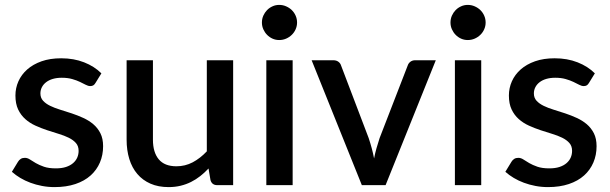

<svg xmlns="http://www.w3.org/2000/svg" viewBox="-20 -756 2492 784"><path d="M370 -417.5Q366 -410.5 361 -407.5Q356 -404.5 348.5 -404.5Q340 -404.5 330 -409.8Q320 -415 306.5 -421.5Q293 -428 274.8 -433.2Q256.5 -438.5 232 -438.5Q212 -438.5 195.8 -433.8Q179.5 -429 168.2 -420.2Q157 -411.5 151 -399.8Q145 -388 145 -374.5Q145 -356.5 156 -344.5Q167 -332.5 185 -323.8Q203 -315 226 -308Q249 -301 273 -293Q297 -285 320 -274.5Q343 -264 361 -248.8Q379 -233.5 390 -211.8Q401 -190 401 -159Q401 -123 388 -92.5Q375 -62 350 -39.5Q325 -17 287.8 -4.5Q250.5 8 202.5 8Q176 8 151.2 3.2Q126.5 -1.5 104.2 -9.8Q82 -18 62.8 -29.5Q43.5 -41 28.5 -54.5L53.5 -95.5Q58 -103 64.8 -107.2Q71.5 -111.5 81.5 -111.5Q92 -111.5 102.2 -104.8Q112.5 -98 126.2 -90Q140 -82 159.5 -75.2Q179 -68.5 208 -68.5Q232 -68.5 249.5 -74.2Q267 -80 278.5 -90Q290 -100 295.5 -112.8Q301 -125.5 301 -140Q301 -159.5 290 -172Q279 -184.5 260.8 -193.5Q242.5 -202.5 219.2 -209.5Q196 -216.5 172 -224.5Q148 -232.5 124.8 -243Q101.5 -253.5 83.2 -269.8Q65 -286 54 -309.2Q43 -332.5 43 -366Q43 -396.5 55.2 -424Q67.5 -451.5 91.2 -472.5Q115 -493.5 149.8 -505.8Q184.5 -518 230 -518Q281.5 -518 323.5 -501.5Q365.5 -485 394 -456.5Z M932 -510V0H867Q845.5 0 839.5 -20.5L831.5 -68Q815.5 -51 797.8 -37Q780 -23 760 -13Q740 -3 717.2 2.5Q694.5 8 668.5 8Q626.5 8 594.5 -6Q562.5 -20 540.8 -45.5Q519 -71 508 -106.8Q497 -142.5 497 -185.5V-510H604.5V-185.5Q604.5 -134 628.2 -105.5Q652 -77 700.5 -77Q736 -77 766.8 -93.2Q797.5 -109.5 824.5 -138V-510Z M1175 -510V0H1067.5V-510ZM1193 -664Q1193 -649.5 1187.2 -636.5Q1181.5 -623.5 1171.5 -613.8Q1161.5 -604 1148.2 -598.2Q1135 -592.5 1120 -592.5Q1105.5 -592.5 1092.8 -598.2Q1080 -604 1070.5 -613.8Q1061 -623.5 1055.2 -636.5Q1049.5 -649.5 1049.5 -664Q1049.5 -679 1055.2 -692Q1061 -705 1070.5 -714.8Q1080 -724.5 1092.8 -730.2Q1105.5 -736 1120 -736Q1135 -736 1148.2 -730.2Q1161.5 -724.5 1171.5 -714.8Q1181.5 -705 1187.2 -692Q1193 -679 1193 -664Z M1759.5 -510 1554.5 0H1457.5L1252.5 -510H1341Q1353.5 -510 1361.8 -503.8Q1370 -497.5 1372.5 -489L1485.5 -192Q1492.5 -171 1498 -150.5Q1503.5 -130 1507.5 -109Q1511.5 -130 1517.2 -150.2Q1523 -170.5 1530 -192L1645 -489Q1648 -498 1656 -504Q1664 -510 1675.5 -510Z M1945 -510V0H1837.5V-510ZM1963 -664Q1963 -649.5 1957.2 -636.5Q1951.5 -623.5 1941.5 -613.8Q1931.5 -604 1918.2 -598.2Q1905 -592.5 1890 -592.5Q1875.5 -592.5 1862.8 -598.2Q1850 -604 1840.5 -613.8Q1831 -623.5 1825.2 -636.5Q1819.5 -649.5 1819.5 -664Q1819.5 -679 1825.2 -692Q1831 -705 1840.5 -714.8Q1850 -724.5 1862.8 -730.2Q1875.5 -736 1890 -736Q1905 -736 1918.2 -730.2Q1931.5 -724.5 1941.5 -714.8Q1951.5 -705 1957.2 -692Q1963 -679 1963 -664Z M2385 -417.5Q2381 -410.5 2376 -407.5Q2371 -404.5 2363.5 -404.5Q2355 -404.5 2345 -409.8Q2335 -415 2321.5 -421.5Q2308 -428 2289.8 -433.2Q2271.5 -438.5 2247 -438.5Q2227 -438.5 2210.8 -433.8Q2194.5 -429 2183.2 -420.2Q2172 -411.5 2166 -399.8Q2160 -388 2160 -374.5Q2160 -356.5 2171 -344.5Q2182 -332.5 2200 -323.8Q2218 -315 2241 -308Q2264 -301 2288 -293Q2312 -285 2335 -274.5Q2358 -264 2376 -248.8Q2394 -233.5 2405 -211.8Q2416 -190 2416 -159Q2416 -123 2403 -92.5Q2390 -62 2365 -39.5Q2340 -17 2302.8 -4.5Q2265.5 8 2217.5 8Q2191 8 2166.2 3.2Q2141.5 -1.5 2119.2 -9.8Q2097 -18 2077.8 -29.5Q2058.5 -41 2043.5 -54.5L2068.5 -95.5Q2073 -103 2079.8 -107.2Q2086.5 -111.5 2096.5 -111.5Q2107 -111.5 2117.2 -104.8Q2127.5 -98 2141.2 -90Q2155 -82 2174.5 -75.2Q2194 -68.5 2223 -68.5Q2247 -68.5 2264.5 -74.2Q2282 -80 2293.5 -90Q2305 -100 2310.5 -112.8Q2316 -125.5 2316 -140Q2316 -159.5 2305 -172Q2294 -184.5 2275.8 -193.5Q2257.5 -202.5 2234.2 -209.5Q2211 -216.5 2187 -224.5Q2163 -232.5 2139.8 -243Q2116.5 -253.5 2098.2 -269.8Q2080 -286 2069 -309.2Q2058 -332.5 2058 -366Q2058 -396.5 2070.2 -424Q2082.5 -451.5 2106.2 -472.5Q2130 -493.5 2164.8 -505.8Q2199.5 -518 2245 -518Q2296.5 -518 2338.5 -501.5Q2380.5 -485 2409 -456.5Z"/></svg>

Font: Lato SemiBold
Style: Regular
Weight: 600
Designer: Lukasz Dziedzic with Adam Twardoch and Botio Nikoltchev
Foundry: tyPoland Lukasz Dziedzic
Version: Version 2.015; 2015-08-06; http://www.latofonts.com/